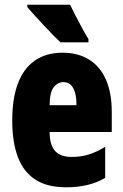

<svg xmlns="http://www.w3.org/2000/svg" viewBox="-20 -786 522 816"><path d="M246 -562Q312 -562 359 -532.5Q406 -503 430.5 -447Q455 -391 455 -310V-225H191Q191 -170 214 -144.5Q237 -119 285 -119Q323 -119 356 -129Q389 -139 427 -162V-30Q391 -9 350 0.5Q309 10 261 10Q181 10 130.5 -22.5Q80 -55 56 -118.5Q32 -182 32 -274Q32 -367 56 -431Q80 -495 128 -528.5Q176 -562 246 -562ZM250 -437Q225 -437 208 -415Q191 -393 191 -339H305Q305 -374 298 -395.5Q291 -417 279 -427Q267 -437 250 -437ZM278 -766Q287 -747 302 -717.5Q317 -688 332 -661Q347 -634 356 -620V-606H237Q225 -617 205.5 -637Q186 -657 164.5 -680Q143 -703 124.5 -723.5Q106 -744 96 -756V-766Z"/></svg>

Font: Noto Sans Khmer ExtraCondensed Black
Style: Regular
Weight: 900
Width: 2
Designer: Danh Hong and the Monotype Design Team
Foundry: Monotype Imaging Inc.
Version: Version 2.004